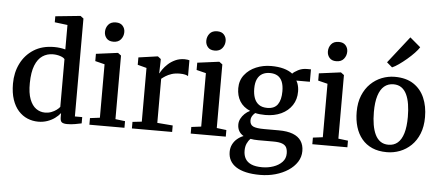

<svg xmlns="http://www.w3.org/2000/svg" viewBox="-65 -1035 3341 1462"><g transform="rotate(5 1605.0 -304.5)"><path d="M248 11Q204.5 11 165.5 -5.2Q126.5 -21.5 96.2 -55Q66 -88.5 48.8 -139.8Q31.5 -191 31.5 -261.5Q31.5 -346 65.8 -415Q100 -484 164.5 -525Q229 -566 320 -566Q344 -566 366 -563Q388 -560 406 -555V-742L308 -754V-800L495.5 -819H500L523 -801.5V-53H579V-5Q558.5 -0.5 529 4.8Q499.5 10 469.5 10Q443.5 10 429.8 1.8Q416 -6.5 416 -38V-69.5Q400 -48.5 374.8 -30Q349.5 -11.5 317.2 -0.2Q285 11 248 11ZM293 -62.5Q319.5 -62.5 341.8 -71Q364 -79.5 380.5 -91.8Q397 -104 406 -116V-480.5Q398.5 -492.5 372.5 -501.2Q346.5 -510 316 -510Q271.5 -510 236.2 -486.5Q201 -463 180.5 -411.8Q160 -360.5 159 -277Q158 -200.5 176.2 -153.2Q194.5 -106 225.2 -84.2Q256 -62.5 293 -62.5Z M638.5 0V-50.5L713.5 -60V-468.5L641 -486.5V-542L805 -563.5H808.5L832.5 -545.5V-59.5L906.5 -50.5V0ZM764 -645.5Q730 -645.5 712.5 -666Q695 -686.5 695 -714.5Q695 -746 714.2 -769.8Q733.5 -793.5 772 -793.5H773Q806.5 -793.5 824.2 -773.5Q842 -753.5 842 -725.5Q842 -694 822.5 -669.8Q803 -645.5 765 -645.5Z M963.5 0V-50L1034 -58V-468.5L965.5 -486.5V-543L1109.5 -563.5H1113.5L1136.5 -545.5V-525L1134 -437H1136.5Q1141 -447.5 1154.8 -467.5Q1168.5 -487.5 1191.8 -509Q1215 -530.5 1246.8 -545.2Q1278.5 -560 1318 -560Q1332 -560 1340.5 -558.2Q1349 -556.5 1354.5 -555V-434Q1347.5 -439.5 1331.8 -443.5Q1316 -447.5 1291 -447.5Q1255 -447.5 1228.5 -438.8Q1202 -430 1183.5 -418.2Q1165 -406.5 1152.5 -396V-59L1271 -49.5V0Z M1413 0V-50.5L1488 -60V-468.5L1415.5 -486.5V-542L1579.5 -563.5H1583L1607 -545.5V-59.5L1681 -50.5V0ZM1538.5 -645.5Q1504.5 -645.5 1487 -666Q1469.5 -686.5 1469.5 -714.5Q1469.5 -746 1488.8 -769.8Q1508 -793.5 1546.5 -793.5H1547.5Q1581 -793.5 1598.8 -773.5Q1616.5 -753.5 1616.5 -725.5Q1616.5 -694 1597 -669.8Q1577.5 -645.5 1539.5 -645.5Z M1966 267.5Q1904.5 267.5 1858.8 257Q1813 246.5 1782.2 226.5Q1751.5 206.5 1736 178Q1720.5 149.5 1720.5 113Q1720.5 81.5 1733.2 55.8Q1746 30 1767.8 11.8Q1789.5 -6.5 1815.5 -16.5Q1792 -30 1780 -51.2Q1768 -72.5 1768 -101Q1768 -123.5 1778.8 -144.8Q1789.5 -166 1807.8 -183.5Q1826 -201 1848.5 -211.5Q1795.5 -234 1769.5 -276.5Q1743.5 -319 1743.5 -376Q1743.5 -435.5 1777 -478.2Q1810.5 -521 1864.2 -543.5Q1918 -566 1979 -566Q2033 -566 2074 -554.8Q2115 -543.5 2143 -522Q2154 -535 2184.2 -551Q2214.5 -567 2251 -567H2282.5V-472H2179Q2185.5 -462 2190 -449Q2194.5 -436 2197 -421.2Q2199.5 -406.5 2199.5 -390.5Q2200 -330 2170.2 -285Q2140.5 -240 2088 -215.2Q2035.5 -190.5 1966.5 -190.5Q1945.5 -190.5 1925.8 -192.5Q1906 -194.5 1888.5 -198.5Q1875 -187 1866.2 -172.8Q1857.5 -158.5 1857.5 -141.5Q1857.5 -107 1882.2 -95Q1907 -83 1966.5 -83H2079Q2144.5 -83 2187 -66.5Q2229.5 -50 2250.5 -18.2Q2271.5 13.5 2271.5 58.5Q2271.5 104.5 2247 142.5Q2222.5 180.5 2180 208.5Q2137.5 236.5 2082.5 252Q2027.5 267.5 1966 267.5ZM1977.5 208Q2022 208 2062.5 194Q2103 180 2128.8 153.2Q2154.5 126.5 2154.5 87.5Q2154.5 60.5 2145.8 42.2Q2137 24 2113.2 14.8Q2089.5 5.5 2045 5.5H1929Q1913 5.5 1898 4.2Q1883 3 1870 0.5Q1853.5 16.5 1843.2 39.5Q1833 62.5 1833 94Q1833 129.5 1847.8 155Q1862.5 180.5 1894 194.2Q1925.5 208 1977.5 208ZM1976 -245.5Q2031 -245.5 2055.8 -280.8Q2080.5 -316 2080.5 -381Q2080.5 -425.5 2068.5 -454.5Q2056.5 -483.5 2032.8 -497.8Q2009 -512 1974 -512Q1941.5 -512 1917 -498.8Q1892.5 -485.5 1878.8 -457.2Q1865 -429 1865 -383.5Q1865 -343 1876.2 -311.8Q1887.5 -280.5 1912 -263Q1936.5 -245.5 1976 -245.5Z M2342.5 0V-50.5L2417.5 -60V-468.5L2345 -486.5V-542L2509 -563.5H2512.5L2536.5 -545.5V-59.5L2610.5 -50.5V0ZM2468 -645.5Q2434 -645.5 2416.5 -666Q2399 -686.5 2399 -714.5Q2399 -746 2418.2 -769.8Q2437.5 -793.5 2476 -793.5H2477Q2510.5 -793.5 2528.2 -773.5Q2546 -753.5 2546 -725.5Q2546 -694 2526.5 -669.8Q2507 -645.5 2469 -645.5Z M2657.5 -275.5Q2657.5 -347 2679.8 -401Q2702 -455 2739.8 -491.8Q2777.5 -528.5 2825.2 -547.2Q2873 -566 2924.5 -566Q3010.5 -566 3067 -529Q3123.5 -492 3151.5 -427.5Q3179.5 -363 3179.5 -279.5Q3179.5 -207.5 3157.5 -153Q3135.5 -98.5 3097.5 -62Q3059.5 -25.5 3011.8 -7.2Q2964 11 2912.5 11Q2848 11 2800.2 -10Q2752.5 -31 2720.8 -69.5Q2689 -108 2673.2 -160.5Q2657.5 -213 2657.5 -275.5ZM2920 -46.5Q2961.5 -46.5 2990.2 -71Q3019 -95.5 3034 -145.2Q3049 -195 3049 -270Q3049 -322.5 3042 -366.2Q3035 -410 3019.8 -442Q3004.5 -474 2979.8 -491.2Q2955 -508.5 2919.5 -508.5Q2877.5 -508.5 2848.2 -484Q2819 -459.5 2803.5 -410Q2788 -360.5 2788 -285Q2788 -232 2795.5 -188.2Q2803 -144.5 2818.5 -112.8Q2834 -81 2859 -63.8Q2884 -46.5 2920 -46.5ZM2896 -636 2855 -671 3015.5 -875.5 3096.5 -807Q3085 -788 3060.5 -762.2Q3036 -736.5 3005.8 -710.8Q2975.5 -685 2946.5 -664.8Q2917.5 -644.5 2897 -636Z"/></g></svg>

Font: Merriweather 28pt SemiBold
Style: Regular
Weight: 600
Version: Version 2.100